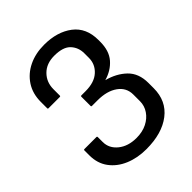

<svg xmlns="http://www.w3.org/2000/svg" viewBox="-208 -833 965 965"><g transform="rotate(-45 275.0 -350.5)"><path d="M45 -203.5H130Q135 -203.5 135 -198.5V-163.5Q135 -118.5 172.8 -88Q210.5 -57.5 270 -57.5Q312 -57.5 344 -73.5Q376 -89.5 394.2 -116.5Q412.5 -143.5 412.5 -176V-223.5Q412.5 -272.5 372 -301.2Q331.5 -330 265 -330H225Q220 -330 220 -335V-400Q220 -405 225 -405H255Q317.5 -405 351.2 -435.8Q385 -466.5 385 -511.5V-544Q385 -585.5 358.5 -614Q332 -642.5 269.5 -642.5Q213.5 -642.5 180.5 -609.2Q147.5 -576 147.5 -526V-481Q147.5 -476 142.5 -476H62.5Q57.5 -476 57.5 -481V-526Q57.5 -584.5 85.5 -627.5Q113.5 -670.5 162 -694Q210.5 -717.5 272 -717.5Q364.5 -717.5 423.5 -672.8Q482.5 -628 482.5 -541.5V-529Q482.5 -464.5 450 -427Q417.5 -389.5 364 -374Q426 -358 466.8 -318.8Q507.5 -279.5 507.5 -211V-173.5Q507.5 -83.5 442 -33Q376.5 17.5 265 17.5Q202 17.5 151 -4Q100 -25.5 70 -66Q40 -106.5 40 -163.5V-198.5Q40 -203.5 45 -203.5Z"/></g></svg>

Font: MFEK Sans
Style: Regular
Weight: 400
Designer: Owen Earl
Foundry: indestructible type*
Version: Version 0.001; ttfautohint (v1.8.4.7-5d5b)